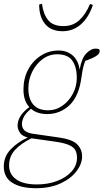

<svg xmlns="http://www.w3.org/2000/svg" viewBox="-35 -750 547 1015"><path d="M219 -167Q261 -167 295.5 -191.5Q330 -216 350.5 -255Q371 -294 371 -339Q371 -395 347.5 -429Q324 -463 267 -463Q224 -463 189.5 -437Q155 -411 135 -370Q115 -329 115 -283Q115 -227 141 -197Q167 -167 219 -167ZM89 -277Q89 -335 113.5 -381.5Q138 -428 180.5 -455.5Q223 -483 275 -483Q319 -483 349 -457Q379 -431 386 -382Q397 -444 422 -468.5Q447 -493 469 -493Q480 -493 489 -490Q492 -486 492 -479Q492 -466 473.5 -454Q455 -442 416 -428Q409 -412 404.5 -392.5Q400 -373 396 -344Q383 -242 333 -194.5Q283 -147 214 -147Q161 -147 129 -175Q99 -150 90 -130Q81 -110 81 -95Q81 -74 94 -61Q107 -48 138 -43L271 -24Q346 -14 372.5 12.5Q399 39 399 77Q399 116 369.5 155Q340 194 285 219.5Q230 245 155 245Q76 245 30.5 216.5Q-15 188 -15 130Q-15 77 22.5 38.5Q60 0 112 -23Q81 -31 69.5 -49.5Q58 -68 58 -86Q58 -138 120 -184Q89 -217 89 -277ZM13 125Q13 171 50.5 198Q88 225 160 225Q218 225 266 207Q314 189 343 157Q372 125 372 84Q372 61 363.5 44.5Q355 28 330.5 17Q306 6 258 -1L131 -19Q75 9 44 43Q13 77 13 125ZM296 -585Q235 -585 203.5 -623Q172 -661 172 -726L187 -730Q193 -678 218.5 -645Q244 -612 301 -612Q350 -612 384 -643Q418 -674 441 -729L456 -724Q435 -659 393.5 -622Q352 -585 296 -585Z"/></svg>

Font: Source Serif Pro ExtraLight
Style: Italic
Weight: 200
Italic angle: -12°
Designer: Frank Grießhammer
Foundry: Adobe Systems Incorporated
Version: Version 3.001;hotconv 1.0.111;makeotfexe 2.5.65597